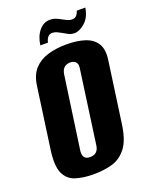

<svg xmlns="http://www.w3.org/2000/svg" viewBox="-141 -808 695 894"><g transform="rotate(-20 206.5 -361.0)"><path d="M166 12Q114 12 76 -0.5Q38 -13 21.5 -51Q5 -89 16 -165L58 -466Q65 -517 91.5 -546Q118 -575 159.5 -587.5Q201 -600 252 -600Q305 -600 343 -587.5Q381 -575 399.5 -546Q418 -517 411 -466L369 -166Q359 -89 330.5 -51Q302 -13 260.5 -0.5Q219 12 166 12ZM178 -69Q187 -69 196.5 -72Q206 -75 213.5 -85Q221 -95 223 -112L273 -472Q276 -490 271 -499Q266 -508 257.5 -511.5Q249 -515 240 -515Q231 -515 221.5 -511.5Q212 -508 205 -499Q198 -490 195 -472L144 -112Q142 -95 147 -85Q152 -75 160 -72Q168 -69 178 -69ZM307 -636Q291 -636 278 -642.5Q265 -649 252 -657Q242 -663 231 -668Q220 -673 208 -673Q195 -673 186.5 -663Q178 -653 175 -637H137Q143 -681 165.5 -707.5Q188 -734 218 -734Q235 -734 248.5 -728.5Q262 -723 274 -716Q285 -710 295.5 -705Q306 -700 317 -700Q332 -700 340 -709Q348 -718 352 -731H394Q387 -685 359.5 -660.5Q332 -636 307 -636Z"/></g></svg>

Font: Alumni Sans Thin ExtraBold
Style: Italic
Weight: 800
Italic angle: -8°
Version: Version 1.016